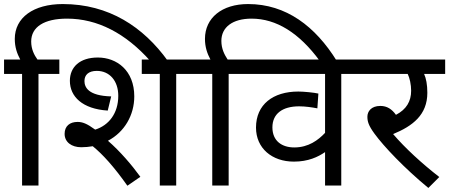

<svg xmlns="http://www.w3.org/2000/svg" viewBox="-20 -916 2218 948"><path d="M89 -551V0H170V-551H273V-622H165C149 -644 134 -673 134 -711C134 -783 198 -824 311 -824C461 -824 600 -752 722 -615H809C688 -783 518 -896 290 -896C145 -896 53 -829 53 -724C53 -683 64 -652 80 -622H0V-551Z M381 -189C401 -189 420 -191 438 -194C487 -154 541 -95 609 1L673 -43C631 -101 573 -169 513 -221C595 -264 643 -348 643 -440C643 -568 557 -632 463 -632C374 -632 325 -585 325 -517C325 -439 387 -378 512 -370L529 -440C416 -443 397 -485 397 -516C397 -546 417 -566 458 -566C521 -566 564 -517 564 -443C564 -356 517 -297 450 -276C409 -306 387 -314 363 -314C325 -314 299 -294 299 -255C299 -214 334 -189 381 -189ZM850 -551H954V-622H680V-551H769V0H850Z M1028 -551V0H1109V-551H1212V-622H1104C1089 -645 1073 -674 1073 -714C1073 -782 1129 -824 1222 -824C1344 -824 1457 -754 1559 -615H1643C1537 -786 1393 -896 1205 -896C1076 -896 992 -828 992 -724C992 -684 1003 -652 1019 -622H939V-551Z M1769 -551V-622H1198V-551H1585V-260C1551 -224 1503 -188 1433 -188C1373 -188 1325 -219 1325 -287C1325 -354 1374 -391 1457 -391C1488 -391 1521 -386 1547 -381L1552 -454C1531 -459 1479 -464 1453 -464C1328 -464 1244 -400 1244 -286C1244 -184 1323 -118 1431 -118C1502 -118 1550 -141 1585 -165V0H1665V-551Z M2149 -42C2064 -108 1981 -184 1921 -254C2018 -294 2090 -349 2090 -458C2090 -498 2084 -529 2074 -551H2178V-622H1754V-551H1993C2003 -531 2010 -498 2010 -468C2010 -416 1987 -376 1935 -349C1915 -377 1891 -393 1858 -393C1812 -393 1794 -365 1794 -340C1794 -317 1799 -297 1829 -256C1875 -193 1976 -86 2095 12Z"/></svg>

Font: Noto Sans Devanagari UI
Style: Regular
Weight: 400
Designer: Jelle Bosma - Monotype Design Team
Foundry: Monotype Imaging Inc.
Version: Version 2.003